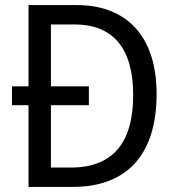

<svg xmlns="http://www.w3.org/2000/svg" viewBox="-20 -734 692 754"><path d="M282 -714H92V-395H27V-321H92V0H266C476 0 595 -124 595 -365C595 -593 476 -714 282 -714ZM273 -638C420 -638 503 -549 503 -361C503 -173 423 -76 258 -76H180V-321H329V-395H180V-638Z"/></svg>

Font: Noto Sans Thai Looped SemiCondensed
Style: Regular
Weight: 400
Width: 4
Designer: Sasikarn Vongin, Ben Mitchell
Foundry: The Fontpad Ltd
Version: Version 1.001